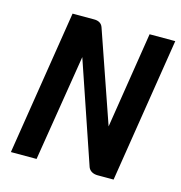

<svg xmlns="http://www.w3.org/2000/svg" viewBox="-91 -662 703 744"><g transform="rotate(15 261.0 -290.0)"><path d="M121 0 190 -427 328 -22C334 -7 349 0 366 0H430L522 -580H419L358 -194L232 -558C227 -573 214 -580 197 -580H110L18 0Z"/></g></svg>

Font: Charger Pro
Style: BlkNarObl
Weight: 900
Designer: Jasper
Foundry: Cannot Into Space Fonts
Version: Version 1.09